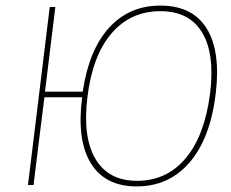

<svg xmlns="http://www.w3.org/2000/svg" viewBox="-20 -662 825 687"><path d="M178 -637 141 -334H276Q298 -483 370 -562.5Q442 -642 554 -642Q668 -642 719 -561Q770 -480 752 -328Q733 -168 659 -81.5Q585 5 469 5Q356 5 305 -78Q254 -161 274 -314H139L124 -195L100 0H80L104 -195L158 -637ZM554 -622Q447 -622 379 -542.5Q311 -463 293 -316Q275 -172 321.5 -93.5Q368 -15 470 -15Q577 -15 645 -96.5Q713 -178 732 -330Q749 -470 703 -546Q657 -622 554 -622Z"/></svg>

Font: Alegreya Sans Thin
Style: Italic
Weight: 100
Italic angle: -7°
Designer: Juan Pablo del Peral
Foundry: Huerta Tipografica
Version: Version 2.007